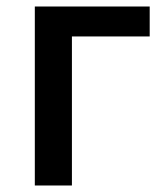

<svg xmlns="http://www.w3.org/2000/svg" viewBox="-20 -570 509 590"><path d="M87 -550V0H201V-458H440V-550Z"/></svg>

Font: Spoqa Han Sans Neo Medium
Style: Regular
Weight: 500
Designer: [Spoqa Han Sans Neo] Dong-huui Kim ___ Younghwa Kang ___ Yujin Lee ___ [Noto Sans] Ryoko NISHIZUKA ____ (kana & ideograp
Foundry: Spoqa (http://www.spoqa-han-sans.com)
Version: Version 1.100;hotconv 1.0.109;makeotfexe 2.5.65596